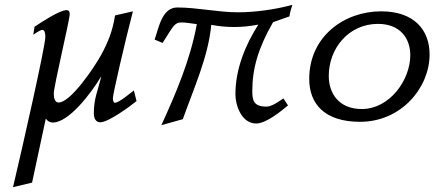

<svg xmlns="http://www.w3.org/2000/svg" viewBox="-20 -497 1819 796"><path d="M34 279 113 260 170 -6C170 -6 178 11 199 11C265 11 357 -109 400 -181C386 -121 369 -90 369 -27C369 -10 375 10 396 10C429 10 518 -55 546 -78L535 -122C520 -111 474 -71 456 -71C449 -71 448 -85 448 -90C448 -108 501 -335 531 -450L457 -433C447 -370 429 -323 398 -267C374 -223 274 -72 223 -72C207 -72 203 -91 203 -109C203 -141 269 -413 269 -439C269 -448 266 -455 256 -455C227 -455 150 -404 123 -386L118 -353C125 -358 147 -373 155 -373C165 -373 168 -361 168 -344C168 -306 74 110 34 279Z M621 -333 654 -319C698 -387 702 -404 733 -404C747 -404 766 -401 796 -397C769 -248 707 -105 649 22L738 -3C785 -135 843 -261 856 -394C888 -388 918 -385 950 -385C982 -385 1015 -388 1051 -395C996 -309 956 -209 956 -106C956 -59 982 15 1042 15C1083 15 1144 -35 1174 -60L1155 -89C1137 -77 1107 -55 1085 -55C1031 -55 1026 -81 1026 -120C1026 -212 1050 -297 1112 -405L1180 -429C1182 -445 1187 -461 1192 -477C1124 -458 1038 -446 967 -446C883 -446 799 -466 715 -466C651 -466 638 -380 621 -333Z M1262 -170C1262 -65 1327 8 1473 8C1644 8 1761 -134 1761 -271C1761 -372 1698 -450 1560 -450C1406 -450 1262 -345 1262 -170ZM1343 -182C1343 -297 1426 -398 1547 -398C1640 -398 1681 -337 1681 -268C1681 -166 1596 -45 1480 -45C1384 -45 1343 -111 1343 -182Z"/></svg>

Font: KpSans
Style: Italic
Weight: 400
Italic angle: -11°
Version: Version 0.66